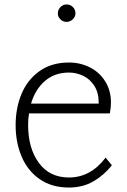

<svg xmlns="http://www.w3.org/2000/svg" viewBox="-20 -820 571 860"><path d="M50 0ZM481 -80Q447 -36 399 -8Q351 20 289 20Q211 20 157 -18Q103 -56 76.5 -119.5Q50 -183 50 -259Q50 -336 76.5 -399.5Q103 -463 157 -501.5Q211 -540 289 -540Q339 -540 382 -518.5Q425 -497 451 -456Q477 -415 477 -360Q477 -340 472 -312H110Q106 -289 106 -260Q106 -156 154 -90.5Q202 -25 289 -25Q386 -25 453 -114ZM119 -356H422V-361Q422 -405 402.5 -435.5Q383 -466 352.5 -480.5Q322 -495 289 -495Q225 -495 181.5 -457.5Q138 -420 119 -356ZM239 -760Q239 -776 250.5 -788Q262 -800 278 -800Q295 -800 306.5 -788.5Q318 -777 318 -760Q318 -745 306 -733.5Q294 -722 278 -722Q262 -722 250.5 -733.5Q239 -745 239 -760Z"/></svg>

Font: Martel Sans ExtraLight
Style: Regular
Weight: 275
Designer: Dan Reynolds and Mathieu Réguer
Foundry: Dan Reynolds and Mathieu Réguer
Version: Version 1.002; ttfautohint (v1.1) -l 5 -r 5 -G 72 -x 0 -D la